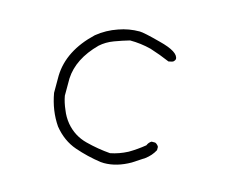

<svg xmlns="http://www.w3.org/2000/svg" viewBox="-98 -841 1195 981"><g transform="rotate(15 500.0 -350.5)"><path d="M524 -2 506 -3Q435 -13 367 -36.5Q299 -60 249 -122Q201 -192 185 -283V-374Q189 -507 310 -621Q358 -660 417 -680Q470 -699 527 -699Q549 -699 639 -675Q742 -649 742 -610Q740 -603 734.5 -597.5Q729 -592 708 -589Q657 -611 603 -628Q548 -642 491 -642Q453 -631 412.5 -616Q372 -601 342 -574Q247 -479 242 -374V-283Q248 -249 264 -213Q277 -179 301 -150Q345 -98 410.5 -81Q476 -64 541 -59Q587 -68 631 -91Q672 -115 710 -146Q717 -163 731 -171H750Q756 -169 762.5 -162.5Q769 -156 769 -152V-136Q752 -104 722 -82Q692 -63 661 -42Q591 -2 524 -2Z"/></g></svg>

Font: Yozai
Style: Regular
Weight: 400
Designer: LXGW / Y.OzVox
Foundry: LXGW / Y.OzVox
Version: Version 0.861;October 22, 2024